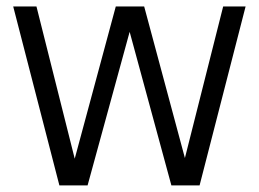

<svg xmlns="http://www.w3.org/2000/svg" viewBox="-20 -562 784 582"><path d="M160 0 20 -542.5H90.5L206.5 -81L331 -542.5H417L540.5 -83L656.5 -542.5H724.5L585 0H499.5L373 -465.5L245.5 0Z"/></svg>

Font: Encode Sans Condensed
Style: Regular
Weight: 400
Width: 3
Designer: Multiple Designers
Foundry: Impallari Type
Version: Version 3.000; ttfautohint (v1.8.3) -l 8 -r 50 -G 200 -x 14 